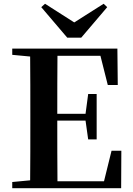

<svg xmlns="http://www.w3.org/2000/svg" viewBox="-20 -999 706 1019"><path d="M219 -979 199 -961 337 -799H411L549 -961L530 -979L374 -880ZM552 -548H605L603 -741H45V-708L140 -699C141 -597 141 -496 141 -394V-346C141 -243 141 -141 140 -42L45 -33V0H623L624 -199H572L532 -37H285C284 -140 284 -245 284 -359H434L448 -259H493V-500H448L434 -395H284C284 -502 284 -604 285 -703H513Z"/></svg>

Font: Noto Serif SC
Style: Bold
Weight: 700
Designer: Ryoko NISHIZUKA 西塚涼子 (kana & ideographs); Frank Grießhammer (Latin, Greek & Cyrillic); Wenlong ZHANG 张文龙 (bopomofo); San
Foundry: Adobe
Version: Version 2.001;hotconv 1.1.0;makeotfexe 2.6.0